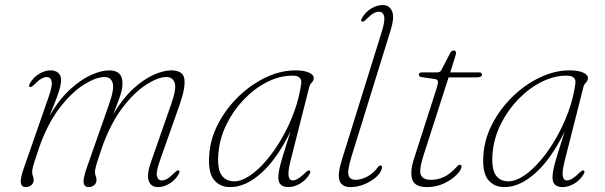

<svg xmlns="http://www.w3.org/2000/svg" viewBox="-20 -737 2406 764"><path d="M325.5 -70 415 -325Q435.5 -384 428.2 -407.2Q421 -430.5 395.5 -430.5Q362.5 -430.5 314.2 -400.5Q266 -370.5 217.8 -308.2Q169.5 -246 135.5 -149Q123.5 -113.5 117.5 -94.8Q111.5 -76 109.8 -67.2Q108 -58.5 108 -53Q108 -42 111 -36.2Q114 -30.5 114 -21Q114 -8 104.5 -0.2Q95 7.5 82 7.5Q66 7.5 63 -9.2Q60 -26 75.5 -70L174 -352.5Q189 -395.5 185.5 -413Q182 -430.5 166 -430.5Q156.5 -430.5 144.5 -423.8Q132.5 -417 116 -400Q104.5 -388.5 98.5 -391Q92.5 -393.5 99 -405.5Q113 -429.5 135.8 -443.2Q158.5 -457 181.5 -457Q199.5 -457 211.2 -447.5Q223 -438 223 -418.5Q223 -407 219.5 -391.5Q216 -376 206 -349Q196 -322 177 -276.5Q216.5 -343 260.2 -382.5Q304 -422 344.2 -439.5Q384.5 -457 414 -457Q471.5 -457 467 -397.5Q466.5 -387.5 463.8 -375.5Q461 -363.5 453.5 -342.2Q446 -321 430.5 -282.5Q469 -346.5 511.2 -384.8Q553.5 -423 592.8 -440Q632 -457 661 -457Q709.5 -457 713.8 -421.5Q718 -386 695 -321L616 -97Q600.5 -54 604.5 -36.5Q608.5 -19 624 -19Q634 -19 645.8 -25.8Q657.5 -32.5 674 -49.5Q685.5 -61 691.5 -58.5Q697.5 -56 691 -44Q677 -20 654.2 -6.2Q631.5 7.5 608.5 7.5Q581 7.5 572 -16.8Q563 -41 580.5 -91.5L662 -325Q683 -384.5 675 -407.5Q667 -430.5 642.5 -430.5Q609.5 -430.5 562 -400.2Q514.5 -370 467 -307.8Q419.5 -245.5 385.5 -149Q373.5 -113.5 367.5 -94.8Q361.5 -76 359.8 -67.2Q358 -58.5 358 -53Q358 -42 361 -36.2Q364 -30.5 364 -21Q364 -8 354.5 -0.2Q345 7.5 332 7.5Q316 7.5 313 -9.2Q310 -26 325.5 -70Z M1136 -97Q1125 -52.5 1128.5 -35.8Q1132 -19 1145 -19Q1164 -19 1194.5 -49.5Q1206 -61 1212 -58.5Q1218 -56 1211.5 -44Q1197.5 -20 1173.8 -6.2Q1150 7.5 1127 7.5Q1109 7.5 1098.2 -1.5Q1087.5 -10.5 1087.5 -31Q1087.5 -44 1091 -62Q1094.5 -80 1105 -115Q1115.5 -150 1136 -214Q1083 -105.5 1020.2 -49Q957.5 7.5 896 7.5Q854.5 7.5 831 -22Q807.5 -51.5 812.5 -120.5Q817 -185.5 848.8 -245.8Q880.5 -306 930 -353.8Q979.5 -401.5 1038.2 -429.2Q1097 -457 1155 -457Q1190 -457 1209.2 -448.2Q1228.5 -439.5 1228.5 -426.5Q1228.5 -417 1221 -409.2Q1213.5 -401.5 1211 -392.5ZM849 -126.5Q844 -66 861.2 -40.8Q878.5 -15.5 911.5 -15.5Q940.5 -15.5 973.8 -37.8Q1007 -60 1040.2 -99Q1073.5 -138 1102 -187.8Q1130.5 -237.5 1150.8 -293Q1171 -348.5 1178.5 -404Q1183 -436 1143.5 -436Q1093 -436 1042.8 -410.5Q992.5 -385 950.5 -341.2Q908.5 -297.5 881.2 -242Q854 -186.5 849 -126.5Z M1534.5 -617 1378.5 -113.5Q1361.5 -57.5 1367 -39.5Q1372.5 -21.5 1395 -21.5Q1417 -21.5 1441.2 -34.2Q1465.5 -47 1483 -71Q1488.5 -78.5 1493.5 -78.5Q1502.5 -78.5 1499.5 -66.5Q1495 -48 1475.2 -31Q1455.5 -14 1428.5 -3.2Q1401.5 7.5 1374 7.5Q1341.5 7.5 1331.5 -16.8Q1321.5 -41 1341 -103L1499.5 -612Q1513 -655.5 1508.2 -673Q1503.5 -690.5 1487.5 -690.5Q1478 -690.5 1466 -683.8Q1454 -677 1437.5 -660Q1426 -648.5 1420 -651Q1414 -653.5 1420.5 -665.5Q1434.5 -689.5 1457.2 -703.2Q1480 -717 1503 -717Q1529.5 -717 1540 -692.5Q1550.5 -668 1534.5 -617Z M1710 -422.5 1658.5 -430Q1646.5 -431.5 1646.5 -439.5Q1646.5 -449 1660 -449H1719Q1731 -449 1735.5 -457L1772 -527Q1777 -536 1786 -536Q1794.5 -536 1794.5 -526.5Q1794.5 -521.5 1789.5 -505.5L1771.5 -449H1886Q1898 -449 1898 -440.5Q1898 -429 1874.5 -429H1765L1666 -121Q1646 -59 1655 -40.2Q1664 -21.5 1694.5 -21.5Q1723 -21.5 1748 -33.5Q1773 -45.5 1799 -75Q1805 -81.5 1810 -81.5Q1816.5 -81.5 1816.5 -75Q1816.5 -61.5 1797.5 -42Q1778.5 -22.5 1747.5 -7.5Q1716.5 7.5 1679.5 7.5Q1631 7.5 1620.8 -22Q1610.5 -51.5 1626 -101L1717.5 -386Q1724 -406.5 1722.5 -413.8Q1721 -421 1710 -422.5Z M2227 -97Q2216 -52.5 2219.5 -35.8Q2223 -19 2236 -19Q2255 -19 2285.5 -49.5Q2297 -61 2303 -58.5Q2309 -56 2302.5 -44Q2288.5 -20 2264.8 -6.2Q2241 7.5 2218 7.5Q2200 7.5 2189.2 -1.5Q2178.5 -10.5 2178.5 -31Q2178.5 -44 2182 -62Q2185.5 -80 2196 -115Q2206.5 -150 2227 -214Q2174 -105.5 2111.2 -49Q2048.5 7.5 1987 7.5Q1945.5 7.5 1922 -22Q1898.5 -51.5 1903.5 -120.5Q1908 -185.5 1939.8 -245.8Q1971.5 -306 2021 -353.8Q2070.5 -401.5 2129.2 -429.2Q2188 -457 2246 -457Q2281 -457 2300.2 -448.2Q2319.5 -439.5 2319.5 -426.5Q2319.5 -417 2312 -409.2Q2304.5 -401.5 2302 -392.5ZM1940 -126.5Q1935 -66 1952.2 -40.8Q1969.5 -15.5 2002.5 -15.5Q2031.5 -15.5 2064.8 -37.8Q2098 -60 2131.2 -99Q2164.5 -138 2193 -187.8Q2221.5 -237.5 2241.8 -293Q2262 -348.5 2269.5 -404Q2274 -436 2234.5 -436Q2184 -436 2133.8 -410.5Q2083.5 -385 2041.5 -341.2Q1999.5 -297.5 1972.2 -242Q1945 -186.5 1940 -126.5Z"/></svg>

Font: Fraunces 9pt Thin
Style: Italic
Weight: 100
Italic angle: -16°
Version: Version 1.000;[b76b70a41]